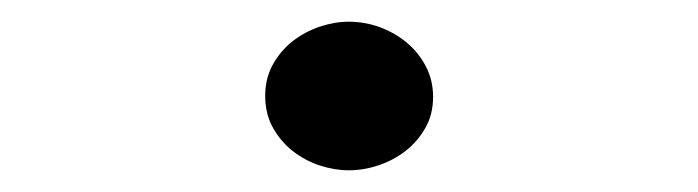

<svg xmlns="http://www.w3.org/2000/svg" viewBox="-20 -391 640 176"><path d="M299.8 -371.1Q314.5 -371.1 328.4 -366Q342.3 -360.8 353 -351.8Q363.8 -342.8 370.4 -330.1Q377 -317.4 377 -302.2Q377 -286.1 369.9 -273.7Q362.8 -261.2 351.8 -252.7Q340.8 -244.1 327.1 -239.5Q313.5 -234.9 299.8 -234.9Q286.6 -234.9 273.2 -239.3Q259.8 -243.7 248.5 -252.4Q237.3 -261.2 230.2 -273.9Q223.1 -286.6 223.1 -303.2Q223.1 -319.3 230.2 -332Q237.3 -344.7 248.3 -353.3Q259.3 -361.8 272.9 -366.5Q286.6 -371.1 299.8 -371.1Z"/></svg>

Font: Ethiopic Sadiss
Style: Regular
Weight: 400
Designer: abass alamnehe
Foundry: Senamirmir Project
Version: Version 5.100